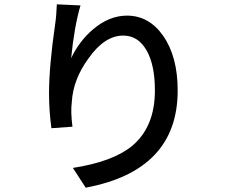

<svg xmlns="http://www.w3.org/2000/svg" viewBox="-20 -815 1040 885"><path d="M351 -790Q322 -691 308 -547Q345 -625 408 -679Q483 -743 565 -743Q667 -743 732 -650Q799 -554 799 -398Q799 -29 375 50L316 -41Q497 -69 586 -140Q694 -228 694 -398Q694 -515 656 -582Q617 -651 548 -651Q462 -651 388 -546Q317 -449 311 -345Q305 -299 314 -231L217 -224Q206 -305 206 -384Q206 -508 234 -702Q240 -741 242 -795Z"/></svg>

Font: Noto Sans S Chinese Medium
Style: Regular
Weight: 500
Designer: Ryoko NISHIZUKA  (kana & ideographs); Paul D. Hunt (Latin, Greek & Cyrillic); Wenlong ZHANG  (bopomofo); Sandoll Communi
Foundry: Adobe Systems Incorporated
Version: Version 1.000;PS 1;hotconv 1.0.78;makeotf.lib2.5.61930